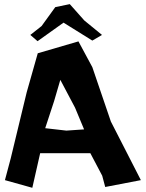

<svg xmlns="http://www.w3.org/2000/svg" viewBox="-20 -895 706 931"><path d="M3.9 -21.5 136.7 15.6 174.8 -152.3H418L475.6 -43L490.2 11.7L663.1 -21.5L517.6 -305.7L427.7 -569.3L360.4 -694.3L163.1 -636.7L109.4 -447.3L32.2 -127.9ZM242.2 -404.3 272.5 -507.8 343.8 -373 387.7 -267.6 301.8 -261.7 199.2 -273.4ZM127 -725.6 162.1 -695.3 288.1 -785.2 427.7 -698.2 474.6 -725.6 388.7 -795.9 318.4 -875 248 -860.4 181.6 -768.6Z"/></svg>

Font: MaokenAssortedSans-TC
Style: Regular
Weight: 500
Version: Version 0.83